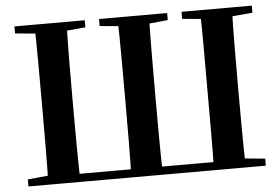

<svg xmlns="http://www.w3.org/2000/svg" viewBox="-52 -813 1291 885"><g transform="rotate(-5 594.0 -370.5)"><path d="M137.2 0Q139.2 -86.6 139.5 -173.9Q139.9 -261.2 139.9 -349.5V-392.8Q139.9 -481 139.5 -568.3Q139.2 -655.6 137.2 -740.5H285.6Q283.1 -654.1 282.6 -567.4Q282.1 -480.6 282.1 -392.1V-349.5Q282.1 -259 282.6 -172.1Q283.1 -85.2 285.6 0ZM521.3 0Q523.3 -86.6 523.7 -173.9Q524.1 -261.2 524.1 -349.5V-392.1Q524.1 -481 523.7 -568.3Q523.3 -655.6 521.3 -740.5H666.8Q664.8 -654.9 664.3 -567.9Q663.8 -481 663.8 -392.8V-349.5Q663.8 -259 664.3 -172.1Q664.8 -85.2 666.8 0ZM903.3 0Q905.3 -85.2 905.3 -172.1Q905.3 -259 905.3 -349.5V-392.1Q905.3 -480.6 905.3 -567.4Q905.3 -654.1 903.3 -740.5H1050.6Q1048.2 -655.6 1047.7 -568.3Q1047.2 -481 1047.2 -392.8V-349.5Q1047.2 -261.2 1047.7 -173.9Q1048.2 -86.6 1050.6 0ZM44.8 -707.9V-740.5H370V-707.9L221.3 -694.2H193.8ZM436.1 -707.9V-740.5H751.3V-707.9L610.1 -694.2H584.1ZM817.8 -707.9V-740.5H1143V-707.9L994 -694.2H966.5ZM44.8 0V-32.6L198.2 -47.3H211.1V0ZM976.5 0V-47.3H990.3L1143 -32.6V0ZM211.1 0V-37.6H976.5V0Z"/></g></svg>

Font: Early Summer Mincho VF
Style: Regular
Weight: 250
Designer: GuiWonder
Version: Version 1.002